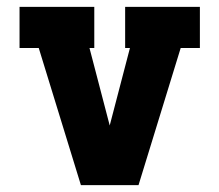

<svg xmlns="http://www.w3.org/2000/svg" viewBox="-20 -540 640 560"><path d="M216 0 93 -400H37V-520H255V-400H241L300 -174L359 -400H345V-520H563V-400H507L384 0Z"/></svg>

Font: Iosevka Etoile Heavy
Style: Regular
Weight: 900
Designer: Belleve Invis
Foundry: Belleve Invis
Version: Version 22.1.2; ttfautohint (v1.8.4)